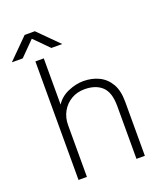

<svg xmlns="http://www.w3.org/2000/svg" viewBox="-193 -990 944 1096"><g transform="rotate(-20 279.5 -441.5)"><path d="M93 0V-720H144V-439Q170 -480 218 -500.5Q266 -521 310 -521Q363 -521 405 -500.5Q447 -480 471.5 -438Q496 -396 496 -329V0H445V-321Q445 -404 407 -439.5Q369 -475 301 -475Q256 -475 220.5 -454Q185 -433 164.5 -396.5Q144 -360 144 -314V0ZM-35 -761 87 -883H149L271 -761H205L107 -860H129L31 -761Z"/></g></svg>

Font: Chivo Medium Thin
Style: Regular
Weight: 250
Version: Version 2.002